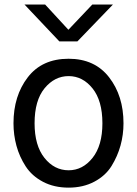

<svg xmlns="http://www.w3.org/2000/svg" viewBox="-20 -817 608 854"><path d="M133.8 -268.6Q133.8 -169.9 177.7 -114.7Q221.7 -59.6 285.2 -59.6Q347.7 -59.6 391.6 -114.7Q435.5 -169.9 435.5 -268.6Q435.5 -369.1 391.6 -423.8Q347.7 -478.5 285.2 -478.5Q222.7 -478.5 178.2 -424.3Q133.8 -370.1 133.8 -268.6ZM40 -268.6Q40 -390.6 103.5 -473.1Q167 -555.7 285.2 -555.7Q401.4 -555.7 465.3 -473.1Q529.3 -390.6 529.3 -268.6Q529.3 -217.8 516.1 -169.9Q502.9 -122.1 476.1 -78.6Q449.2 -35.2 399.4 -8.8Q349.6 17.6 285.2 17.6Q220.7 17.6 171.4 -8.3Q122.1 -34.2 94.2 -77.1Q66.4 -120.1 53.2 -168.5Q40 -216.8 40 -268.6ZM88.9 -796.9H180.7L284.2 -684.6L390.6 -796.9H482.4L324.2 -632.8H244.1Z"/></svg>

Font: Gothic A1 Medium
Style: Regular
Weight: 500
Designer: HanYang I&C Co.,Ltd.
Foundry: HanYang I&C Co.,Ltd.
Version: Version 2.50